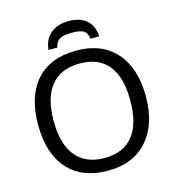

<svg xmlns="http://www.w3.org/2000/svg" viewBox="-130 -1015 1040 1135"><g transform="rotate(-15 390.5 -447.5)"><path d="M720.2 -357.9Q720.2 -186.5 633.5 -88.4Q546.9 9.8 391.1 9.8Q233.4 9.8 147.2 -86.7Q61 -183.1 61 -358.9Q61 -533.2 146.7 -629.2Q232.4 -725.1 392.1 -725.1Q547.4 -725.1 633.8 -627.7Q720.2 -530.3 720.2 -357.9ZM155.8 -357.9Q155.8 -216.3 215.8 -142.1Q275.9 -67.9 391.1 -67.9Q505.9 -67.9 565.4 -141.1Q625 -214.4 625 -357.9Q625 -501 565.9 -573.5Q506.8 -646 392.1 -646Q275.9 -646 215.8 -572.5Q155.8 -499 155.8 -357.9ZM393.1 -905.3Q461.9 -905.3 501.7 -871.6Q541.5 -837.9 545.9 -771H492.2Q487.8 -806.6 467 -820.3Q446.3 -834 391.1 -834Q340.8 -834 317.4 -818.4Q293.9 -802.7 290 -771H235.4Q240.7 -834 282.7 -869.6Q324.7 -905.3 393.1 -905.3Z"/></g></svg>

Font: NotoPenekeko
Style: Regular
Weight: 400
Designer: Monotype Design team
Foundry: Monotype Imaging Inc.
Version: Version 1.04